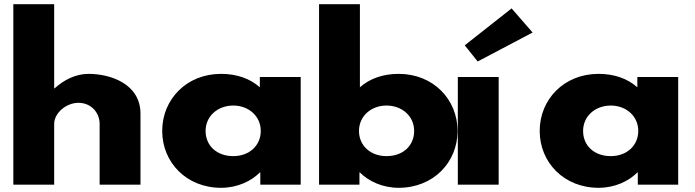

<svg xmlns="http://www.w3.org/2000/svg" viewBox="-20 -880 3312 915"><path d="M43.5 0H238.2V-290C238.2 -341 295.3 -390 353.7 -390C416.3 -390 454.8 -341 454.8 -290V0H649.5V-338C649.5 -481 505.5 -528 402 -528C340.5 -528 284.3 -499 240.3 -459H238.2V-860H43.5Z M753 -256C753 -106 868.5 15 1033.5 15C1110.5 15 1176.5 -16 1218.3 -58H1220.5V0H1413V-513H1218.3V-464C1172.1 -505 1109.4 -528 1033.5 -528C868.5 -528 753 -406 753 -256ZM959.8 -256C959.8 -327 1018.1 -377 1091.8 -377C1164.4 -377 1222.7 -327 1222.7 -256C1222.7 -186 1167.7 -136 1091.8 -136C1012.6 -136 959.8 -186 959.8 -256Z M2160.5 -256C2160.5 -406 2045 -528 1880 -528C1804.1 -528 1741.4 -505 1695.2 -464V-860H1500.5V0H1693V-58H1695.2C1737 -16 1803 15 1880 15C2045 15 2160.5 -106 2160.5 -256ZM1953.7 -256C1953.7 -186 1900.9 -136 1821.7 -136C1745.8 -136 1690.8 -186 1690.8 -256C1690.8 -327 1749.1 -377 1821.7 -377C1895.4 -377 1953.7 -327 1953.7 -256Z M2194.8 -664 2256.4 -587 2518.2 -725 2418.1 -840ZM2161.8 -513H2356.5V0H2161.8Z M2552 -256C2552 -106 2667.5 15 2832.5 15C2909.5 15 2975.5 -16 3017.3 -58H3019.5V0H3212V-513H3017.3V-464C2971.1 -505 2908.4 -528 2832.5 -528C2667.5 -528 2552 -406 2552 -256ZM2758.8 -256C2758.8 -327 2817.1 -377 2890.8 -377C2963.4 -377 3021.7 -327 3021.7 -256C3021.7 -186 2966.7 -136 2890.8 -136C2811.6 -136 2758.8 -186 2758.8 -256Z"/></svg>

Font: Hussar
Style: BdWide
Weight: 700
Foundry: Cannot Into Space Fonts
Version: Version 2.00